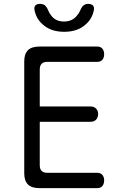

<svg xmlns="http://www.w3.org/2000/svg" viewBox="-20 -970 640 990"><path d="M185 -421H447Q465 -421 475.5 -410Q486 -399 486 -382Q486 -364 475.5 -353Q465 -342 447 -342H185V-118Q185 -99 194.5 -89Q204 -79 223 -79H481Q499 -79 508 -68Q517 -57 517 -40Q517 -22 508 -11Q499 0 481 0H183Q143 0 124 -19Q105 -38 105 -77V-653Q105 -692 124 -711Q143 -730 183 -730H481Q499 -730 508 -719Q517 -708 517 -690Q517 -673 508 -662Q499 -651 481 -651H223Q204 -651 194.5 -641Q185 -631 185 -612ZM158 -918Q155 -934 162.5 -942Q170 -950 187 -950Q196 -950 203.5 -947Q211 -944 215 -939Q224 -929 229 -915.5Q234 -902 244 -890Q267 -859 310 -859Q353 -859 377 -890Q388 -902 393 -915Q398 -928 406 -938Q411 -943 417.5 -946.5Q424 -950 434 -950Q451 -950 459 -942Q467 -934 464 -918Q456 -875 424 -846Q382 -806 311 -806Q240 -806 198 -846Q166 -875 158 -918Z"/></svg>

Font: Maple Mono NL Light
Style: Regular
Weight: 300
Monospace: yes
Designer: subframe7536
Version: Version 7.000